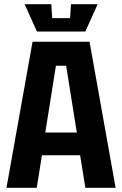

<svg xmlns="http://www.w3.org/2000/svg" viewBox="-20 -900 585 920"><path d="M11 0 136 -700H409L534 0H389L364 -156H181L156 0ZM197 -265H348L297 -585H248ZM320 -880H448L389 -749H157L98 -880H226L230 -813H316Z"/></svg>

Font: Tektur SemiCondensed SemiBold
Style: Regular
Weight: 600
Width: 4
Designer: Adam Jagosz
Foundry: Adam Jagosz
Version: Version 1.005;gftools[0.9.30]